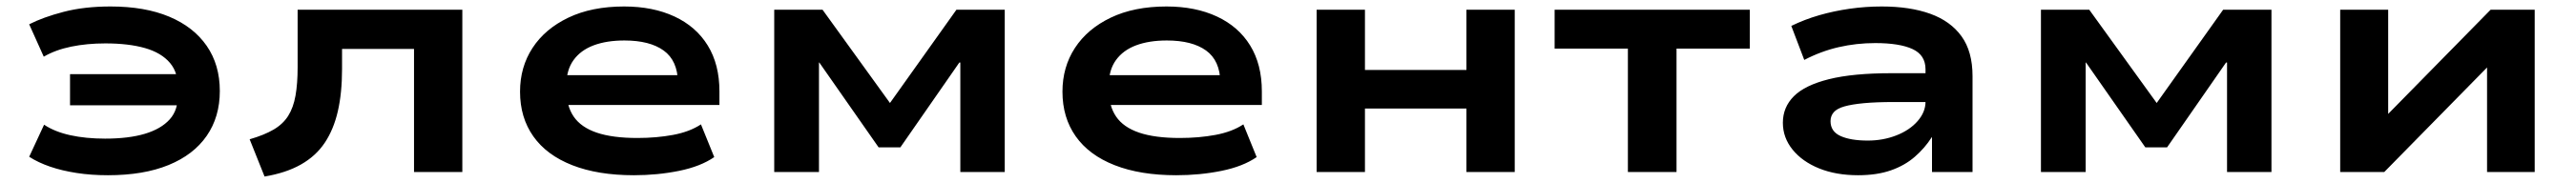

<svg xmlns="http://www.w3.org/2000/svg" viewBox="-20 -531 7944 565"><path d="M313 10Q261 10 216 3Q171 -4 134.5 -16.5Q98 -29 70 -47L116 -146Q149 -124 197 -113.5Q245 -103 304 -103Q377 -103 427 -118Q477 -133 503.5 -162.5Q530 -192 528 -239L551 -206H196V-302H551L528 -255Q531 -305 504.5 -336.5Q478 -368 427.5 -382.5Q377 -397 305 -397Q248 -397 199.5 -387Q151 -377 115 -356L70 -456Q113 -478 176.5 -494.5Q240 -511 321 -511Q427 -511 502 -479.5Q577 -448 617.5 -389.5Q658 -331 658 -250Q658 -170 617.5 -111.5Q577 -53 500 -21.5Q423 10 313 10Z M796 14 750 -101Q795 -114 824 -131Q853 -148 869 -173.5Q885 -199 891.5 -236Q898 -273 898 -323V-501H1406V0H1257V-380H1035V-318Q1035 -244 1022 -187.5Q1009 -131 981.5 -90Q954 -49 908 -23Q862 3 796 14Z M1935 10Q1824 10 1745 -21Q1666 -52 1625 -110Q1584 -168 1584 -248Q1584 -324 1622.5 -383Q1661 -442 1733 -476.5Q1805 -511 1905 -511Q1994 -511 2060.5 -480Q2127 -449 2163 -390.5Q2199 -332 2199 -249V-207H1700V-299H2093L2071 -277Q2070 -344 2027 -375Q1984 -406 1906 -406Q1851 -406 1811 -391Q1771 -376 1749 -345.5Q1727 -315 1727 -269V-254Q1727 -204 1749.5 -171Q1772 -138 1820.5 -121.5Q1869 -105 1946 -105Q2005 -105 2056 -114.5Q2107 -124 2142 -147L2183 -46Q2141 -17 2074.5 -3.5Q2008 10 1935 10Z M2368 0V-501H2517L2725 -213L2930 -501H3079V0H2942V-338H2939L2757 -76H2690L2507 -338H2506V0Z M3608 10Q3497 10 3418 -21Q3339 -52 3298 -110Q3257 -168 3257 -248Q3257 -324 3295.5 -383Q3334 -442 3406 -476.5Q3478 -511 3578 -511Q3667 -511 3733.5 -480Q3800 -449 3836 -390.5Q3872 -332 3872 -249V-207H3373V-299H3766L3744 -277Q3743 -344 3700 -375Q3657 -406 3579 -406Q3524 -406 3484 -391Q3444 -376 3422 -345.5Q3400 -315 3400 -269V-254Q3400 -204 3422.5 -171Q3445 -138 3493.5 -121.5Q3542 -105 3619 -105Q3678 -105 3729 -114.5Q3780 -124 3815 -147L3856 -46Q3814 -17 3747.5 -3.5Q3681 10 3608 10Z M4041 0V-501H4190V-315H4503V-501H4652V0H4503V-196H4190V0Z M5001 0V-381H4775V-501H5377V-381H5151V0Z M5711 10Q5643 10 5591 -11Q5539 -32 5509 -69Q5479 -106 5479 -152Q5479 -200 5513 -234Q5547 -268 5621 -286.5Q5695 -305 5814 -305H5941V-216H5822Q5767 -216 5729.5 -212.5Q5692 -209 5669 -202.5Q5646 -196 5636 -184.5Q5626 -173 5626 -157Q5626 -125 5657 -111Q5688 -97 5741 -97Q5788 -97 5829 -113Q5870 -129 5894.5 -157Q5919 -185 5919 -217V-317Q5919 -361 5879 -379.5Q5839 -398 5764 -398Q5706 -398 5651.5 -385.5Q5597 -373 5545 -346L5505 -451Q5546 -471 5591 -484Q5636 -497 5685 -504Q5734 -511 5784 -511Q5871 -511 5933.5 -488.5Q5996 -466 6030 -419Q6064 -372 6064 -296V0H5939V-107H5938Q5917 -74 5886 -47Q5855 -20 5812 -5Q5769 10 5711 10Z M6275 0V-501H6424L6632 -213L6837 -501H6986V0H6849V-338H6846L6664 -76H6597L6414 -338H6413V0Z M7198 0V-501H7346V-161H7328L7662 -501H7798V0H7651V-341H7669L7334 0Z"/></svg>

Font: Nunito Sans 7pt Expanded
Style: Bold
Weight: 700
Width: 7
Designer: Vernon Adams
Foundry: Vernon Adams
Version: Version 3.101;gftools[0.9.27]